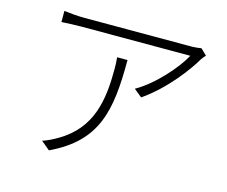

<svg xmlns="http://www.w3.org/2000/svg" viewBox="-103 -851 1205 1019"><g transform="rotate(15 500.0 -342.0)"><path d="M465 -545C467 -523 468 -503 468 -483C468 -315 447 -151 276 -52C253 -38 219 -21 195 -14L243 26C488 -90 522 -261 522 -545ZM885 -707C874 -705 849 -702 835 -702H240C205 -702 164 -706 131 -710V-649C166 -651 205 -653 240 -653H838C802 -584 698 -463 599 -408L643 -372C766 -457 861 -587 897 -649C903 -658 911 -668 918 -675Z"/></g></svg>

Font: Noto Sans CJK Light
Style: Regular
Weight: 300
Designer: Ryoko NISHIZUKA (kana & ideographs); Paul D. Hunt (Latin, Greek & Cyrillic); Wenlong ZHANG (bopomofo); Sandoll Communica
Foundry: Adobe Systems Incorporated
Version: Version 1.000;PS 1;hotconv 1.0.78;makeotf.lib2.5.61930